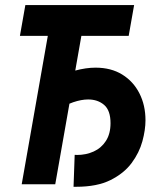

<svg xmlns="http://www.w3.org/2000/svg" viewBox="-20 -713 626 743"><path d="M264.6 9.8 269 -113.8Q271.5 -113.8 273.4 -113.8Q275.4 -113.8 277.3 -113.3Q313 -113.3 342.5 -126.7Q372.1 -140.1 389.9 -167.7Q407.7 -195.3 407.7 -236.3Q407.7 -285.6 383.1 -306.9Q358.4 -328.1 321.3 -328.1Q294.9 -328.1 263.4 -317.4Q231.9 -306.6 193.4 -282.2L196.8 -401.9Q226.6 -427.7 269.5 -439.5Q312.5 -451.2 349.6 -451.2Q409.7 -451.2 452.9 -424.6Q496.1 -397.9 519.5 -351.8Q543 -305.7 543 -247.6Q543 -210.4 531 -166.3Q519 -122.1 489.3 -82Q459.5 -42 407.5 -16.1Q355.5 9.8 274.9 9.8Q272.5 9.8 269.8 9.8Q267.1 9.8 264.6 9.8ZM64 0 186 -693.4H315.9L193.8 0ZM57.1 -574.2 78.1 -693.4H499L478 -574.2Z"/></svg>

Font: Cascadia Mono NF
Style: Italic
Weight: 400
Italic angle: -10°
Monospace: yes
Designer: Aaron Bell
Foundry: Saja Typeworks
Version: Version 2404.023